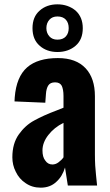

<svg xmlns="http://www.w3.org/2000/svg" viewBox="-20 -856 506 886"><path d="M98 -11C78 -24 63 -42 53 -63C42 -84 37 -107 37 -130C37 -173 47 -208 67 -236C86 -263 110 -285 138 -300C165 -315 200 -331 243 -347L273 -359V-413C273 -434 270 -449 265 -460C259 -471 249 -476 234 -476C219 -476 209 -471 203 -462C197 -453 193 -439 192 -422L189 -382L47 -388L48 -407C53 -470 72 -516 105 -545C138 -574 186 -588 247 -588C304 -588 346 -572 375 -541C404 -510 418 -467 418 -412V-143C418 -106 420 -75 423 -49C426 -22 427 -6 428 0H293C290 -19 286 -47 280 -83C272 -56 259 -34 240 -17C221 1 197 10 168 10C141 10 118 3 98 -11ZM250 -107C259 -114 267 -121 273 -130V-289C244 -275 221 -256 203 -233C185 -210 176 -186 176 -162C176 -142 180 -126 189 -115C197 -103 208 -97 222 -97C231 -97 241 -100 250 -107ZM163 -645C141 -664 130 -691 130 -726C130 -761 141 -788 163 -807C184 -826 212 -836 245 -836C278 -836 306 -826 329 -807C351 -787 362 -760 362 -726C362 -691 351 -664 329 -645C307 -626 279 -616 245 -616C212 -616 184 -626 163 -645ZM284 -688C293 -698 297 -711 297 -726C297 -742 293 -755 284 -765C275 -775 262 -780 245 -780C229 -780 217 -775 208 -765C199 -755 194 -742 194 -726C194 -711 199 -698 208 -688C217 -678 229 -673 245 -673C262 -673 275 -678 284 -688Z"/></svg>

Font: Oswald SemiBold
Style: Regular
Weight: 400
Version: Version